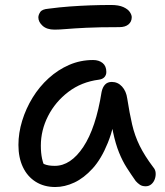

<svg xmlns="http://www.w3.org/2000/svg" viewBox="-20 -741 662 771"><path d="M202 10Q157 10 123.5 -11Q90 -32 72 -70Q54 -108 54 -159Q54 -207 69 -256Q84 -305 111 -349Q138 -393 175.5 -427Q213 -461 258 -480.5Q303 -500 354 -500Q377 -500 392 -488Q407 -476 407 -452Q407 -440 399.5 -431.5Q392 -423 377 -421Q307 -412 254.5 -372Q202 -332 173 -275Q144 -218 144 -156Q144 -127 149 -103.5Q154 -80 171 -43L119 -112Q142 -89 157.5 -82Q173 -75 200 -75Q264 -75 314.5 -151Q365 -227 388 -372Q392 -391 402 -401.5Q412 -412 429 -412Q453 -412 470 -393.5Q487 -375 491 -345Q500 -287 510.5 -241.5Q521 -196 541 -155.5Q561 -115 595 -70Q604 -60 605 -47Q606 -34 601.5 -21.5Q597 -9 587.5 -1Q578 7 565 7Q551 7 542 1Q533 -5 525 -14Q506 -41 489 -67.5Q472 -94 458 -128.5Q444 -163 434 -210.5Q424 -258 420 -323L453 -324Q439 -232 413 -167.5Q387 -103 352 -64.5Q317 -26 278.5 -8Q240 10 202 10ZM199 -622Q168 -622 151 -637.5Q134 -653 134 -671Q134 -681 141.5 -692.5Q149 -704 174 -706Q219 -712 260.5 -715Q302 -718 342.5 -719.5Q383 -721 426 -721Q457 -721 475.5 -712.5Q494 -704 501.5 -692.5Q509 -681 509 -672Q509 -654 496 -643Q483 -632 459 -632Q377 -632 326.5 -629.5Q276 -627 247 -624.5Q218 -622 199 -622Z"/></svg>

Font: Shantell Sans
Style: Regular
Weight: 400
Designer: Stephen Nixon, Anya Danilova, Shantell Martin
Foundry: Arrow Type
Version: Version 1.008;[ac192a2d6]